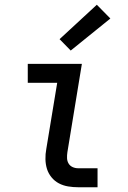

<svg xmlns="http://www.w3.org/2000/svg" viewBox="-20 -789 540 809"><path d="M310 0Q288 0 267 -3.5Q246 -7 228 -16.5Q210 -26 197 -42Q184 -58 178 -77Q172 -96 171.5 -118Q171 -140 175 -161L221 -440H97V-520H325L264 -148Q262 -135 262.5 -122.5Q263 -110 269 -100Q275 -90 286 -85Q297 -80 310 -80H391V0ZM278 -576 231 -624 388 -769 445 -711Z"/></svg>

Font: Iosevka SS04 Medium
Style: Italic
Weight: 500
Italic angle: -9°
Monospace: yes
Designer: Belleve Invis
Foundry: Belleve Invis
Version: Version 19.0.0; ttfautohint (v1.8.4)